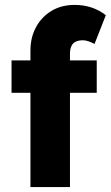

<svg xmlns="http://www.w3.org/2000/svg" viewBox="-20 -762 451 782"><path d="M104 -557Q104 -609 126.5 -651Q149 -693 189.5 -717.5Q230 -742 284 -742Q322 -742 354 -731Q386 -720 411 -700L365 -583Q352 -590 340 -594Q328 -598 318 -598Q300 -598 288 -592Q276 -586 270.5 -573.5Q265 -561 265 -543V0H185Q158 0 137.5 0Q117 0 104 0ZM27 -384V-516H374V-384Z"/></svg>

Font: Mach
Style: Bold
Weight: 700
Version: Version 1.002